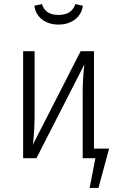

<svg xmlns="http://www.w3.org/2000/svg" viewBox="-20 -773 573 938"><path d="M148 -745 185 -753Q201 -700 266 -700Q331 -700 348 -753L385 -745Q379 -703 346.5 -678Q314 -653 266 -653Q218 -653 185.5 -678Q153 -703 148 -745ZM513 -47 461 145H418L446 0H384V-329Q384 -383 392 -458L158 0H93V-523H149V-212Q149 -139 141 -67L374 -523H439V-47Z"/></svg>

Font: Fira Sans Condensed Light
Style: Regular
Weight: 300
Width: 3
Designer: bBox Type GmbH & Carrois Corporate GbR & Edenspiekermann AG
Foundry: bBox Type GmbH & Carrois Corporate GbR & Edenspiekermann AG
Version: Version 4.301